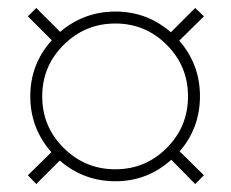

<svg xmlns="http://www.w3.org/2000/svg" viewBox="-20 -594 581 482"><path d="M410 -193Q350 -139 270 -139Q190 -139 130 -191L71 -132L50 -154L109 -212Q56 -272 56 -352.5Q56 -433 110 -493L50 -553L71 -574L131 -514Q191 -565 270 -565Q349 -565 409 -513L470 -574L492 -553L430 -492Q482 -432 482 -352.5Q482 -273 431 -214L492 -154L470 -132ZM140 -222.5Q194 -169 269.5 -169Q345 -169 398.5 -222.5Q452 -276 452 -352Q452 -428 398.5 -481.5Q345 -535 269.5 -535Q194 -535 140 -481.5Q86 -428 86 -352Q86 -276 140 -222.5Z"/></svg>

Font: Cinzel Decorative
Style: Bold
Weight: 700
Version: Version 1.002;PS 001.002;hotconv 1.0.56;makeotf.lib2.0.21325